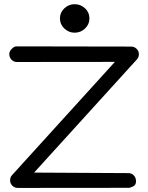

<svg xmlns="http://www.w3.org/2000/svg" viewBox="-20 -898 708 918"><path d="M336.9 -741.7Q308.6 -741.7 287.6 -761.7Q266.6 -781.7 266.6 -810.1Q266.6 -838.4 287.6 -858.2Q308.6 -877.9 336.9 -877.9Q365.7 -877.9 386.7 -858.2Q407.7 -838.4 407.7 -810.1Q407.7 -781.7 386.7 -761.7Q365.7 -741.7 336.9 -741.7ZM61 -601.6Q45.9 -601.6 35.2 -612.5Q24.4 -623.5 24.4 -638.7Q24.4 -652.8 36.4 -664.6Q48.3 -676.3 57.6 -676.3L607.4 -675.3Q622.1 -675.3 633.1 -664.6Q644 -653.8 644 -639.2Q644 -625 635.7 -615.2L143.1 -72.8L593.3 -70.3H593.8Q609.9 -70.3 620.1 -59.1Q630.4 -47.9 630.4 -31.2Q630.4 -13.2 615.7 -6.3Q601.1 0.5 592.8 0.5Q592.3 0.5 592.3 0L64.9 0.5Q49.8 0.5 39.1 -10Q28.3 -20.5 28.3 -35.6Q28.3 -49.8 36.6 -59.6L529.3 -602.1L61.5 -601.6Z"/></svg>

Font: Manjari
Style: Regular
Weight: 400
Designer: Santhosh Thottingal <santhosh.thottingal@gmail.com>
Foundry: SMC
Version: Version 2.000